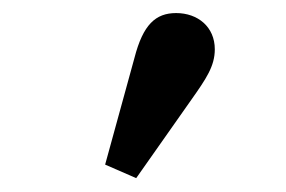

<svg xmlns="http://www.w3.org/2000/svg" viewBox="-20 -808 429 288"><path d="M137.7 -561.1 184.3 -540.8 266.8 -658.1C289.3 -690 302.2 -708.7 302.2 -734.1C302.2 -767.6 276.8 -788.4 244.2 -788.4C213.5 -788.4 194.6 -771.2 181.7 -721.2L137.7 -561.1Z"/></svg>

Font: Source Serif Variable
Style: Regular
Weight: 389
Designer: Frank Grießhammer
Foundry: Adobe Systems Incorporated
Version: Version 3.001;hotconv 1.0.111;makeotfexe 2.5.65597